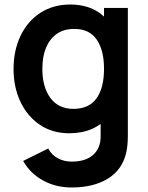

<svg xmlns="http://www.w3.org/2000/svg" viewBox="-20 -575 656 850"><path d="M297 255Q227 255 170.2 223.8Q113.5 192.5 82.5 137.5L193.5 82.5Q208.5 111 236.2 125.8Q264 140.5 297.5 140.5Q359.5 140.5 393.2 109.8Q427 79 425.5 24V-129.5H440.5V-540H546V26Q546 69.5 538.5 102Q521 177 457.2 216Q393.5 255 297 255ZM286.5 15Q212 15 156.5 -22.5Q101 -60 70.5 -124.5Q40 -189 40 -270Q40 -351.5 71 -416.5Q102.5 -482 159.2 -518.5Q216 -555 291 -555Q367.5 -555 420.5 -518Q472 -481 499.2 -416.5Q526.5 -352 526.5 -270Q526.5 -140 463.2 -62.5Q400 15 286.5 15ZM305 -93Q373.5 -93 407 -139.2Q440.5 -185.5 440.5 -270Q440.5 -353 408 -400Q375.5 -447 309 -447Q261 -447 229 -423.5Q167.5 -376.5 167.5 -270Q167.5 -189.5 203.2 -141.2Q239 -93 305 -93Z"/></svg>

Font: Vortex Mix
Style: Bold
Weight: 700
Designer: Mikhail Sharanda
Foundry: Mikhail Sharanda
Version: Version 4.504;Glyphs 3.1.2 (3151)